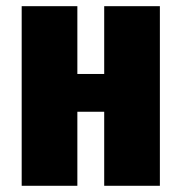

<svg xmlns="http://www.w3.org/2000/svg" viewBox="-20 -598 584 618"><path d="M49.8 0V-578.1H229V-359.9H315.4V-578.1H494.6V0H315.4V-238.3H229V0Z"/></svg>

Font: Oswald
Style: Heavy
Weight: 800
Designer: Vernon Adams
Foundry: Vernon Adams
Version: 3.0; ttfautohint (v0.95) -l 8 -r 50 -G 200 -x 0 -w "G" -W -c